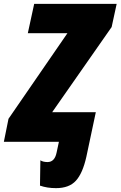

<svg xmlns="http://www.w3.org/2000/svg" viewBox="-63 -734 624 994"><path d="M384 78 433 -153H207L515 -594L541 -714H114L81 -562H286L-19 -119L-43 0H242L230 56Q220 105 183 105Q160 105 146 96L144 227Q181 240 227 240Q295 240 330 201.5Q365 163 384 78Z"/></svg>

Font: Noto Sans Display SemiCondensed Black
Style: Italic
Weight: 900
Width: 4
Designer: Monotype Design team
Foundry: Monotype Imaging Inc.
Version: 1.000